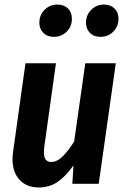

<svg xmlns="http://www.w3.org/2000/svg" viewBox="-20 -808 551 844"><path d="M35 -109Q35 -126 38 -144L92 -530H226L174 -158Q173 -151 173 -138Q173 -96 205 -96Q231 -96 256 -121Q281 -146 306 -186L355 -530H489L414 0H298L303 -81Q270 -34 234 -9Q198 16 151 16Q97 16 66 -17.5Q35 -51 35 -109ZM153 -708Q153 -742 176 -765Q199 -788 232 -788Q261 -788 278.5 -771Q296 -754 296 -726Q296 -691 273 -668.5Q250 -646 217 -646Q188 -646 170.5 -663.5Q153 -681 153 -708ZM358 -708Q358 -742 381 -765Q404 -788 437 -788Q466 -788 483.5 -770.5Q501 -753 501 -726Q501 -692 478 -669Q455 -646 422 -646Q393 -646 375.5 -663.5Q358 -681 358 -708Z"/></svg>

Font: Fira Sans Condensed SemiBold
Style: Italic
Weight: 600
Width: 3
Italic angle: -8°
Designer: bBox Type GmbH & Carrois Corporate GbR & Edenspiekermann AG
Foundry: bBox Type GmbH & Carrois Corporate GbR & Edenspiekermann AG
Version: Version 4.301